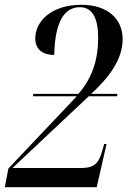

<svg xmlns="http://www.w3.org/2000/svg" viewBox="-24 -780 545 800"><path d="M-4 0H379L420 -180H410L402 -151C387 -101 371 -80 314 -80H28L346 -379H464L465 -389H356C430 -457 487 -532 487 -617C487 -701 425 -760 315 -760C191 -760 123 -692 123 -620C123 -571 158 -551 202 -551C205 -695 247 -750 309 -750C361 -750 385 -703 385 -624C385 -530 360 -455 303 -389H115L113 -379H296L11 -78Z"/></svg>

Font: Noto Serif Display Condensed Medium
Style: Italic
Weight: 500
Width: 3
Italic angle: -12°
Designer: Monotype Design Team
Foundry: Monotype Imaging Inc.
Version: Version 2.009